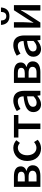

<svg xmlns="http://www.w3.org/2000/svg" viewBox="1542 -2403 875 3999"><g transform="rotate(-90 1979.5 -403.5)"><path d="M87 0H316C442 0 537 -47 537 -158C537 -235 486 -273 422 -288V-293C481 -310 514 -353 514 -409C514 -512 426 -551 305 -551H87ZM199 -325V-470H296C371 -470 402 -444 402 -397C402 -353 370 -325 291 -325ZM199 -80V-245H301C383 -245 423 -214 423 -165C423 -112 386 -80 306 -80Z M889 14C952 14 1017 -10 1068 -55L1020 -132C987 -103 946 -82 900 -82C809 -82 745 -158 745 -275C745 -391 811 -469 904 -469C941 -469 972 -452 1002 -426L1059 -501C1019 -536 968 -564 898 -564C753 -564 626 -458 626 -275C626 -92 740 14 889 14Z M1291 0H1406V-458H1584V-551H1114V-458H1291Z M1806 14C1872 14 1931 -20 1981 -63H1985L1994 0H2088V-331C2088 -478 2025 -564 1888 -564C1800 -564 1723 -528 1666 -492L1709 -414C1756 -444 1810 -470 1868 -470C1949 -470 1972 -414 1973 -351C1744 -326 1644 -265 1644 -146C1644 -49 1711 14 1806 14ZM1841 -78C1792 -78 1755 -100 1755 -155C1755 -216 1810 -258 1973 -277V-143C1928 -101 1889 -78 1841 -78Z M2251 0H2480C2606 0 2701 -47 2701 -158C2701 -235 2650 -273 2586 -288V-293C2645 -310 2678 -353 2678 -409C2678 -512 2590 -551 2469 -551H2251ZM2363 -325V-470H2460C2535 -470 2566 -444 2566 -397C2566 -353 2534 -325 2455 -325ZM2363 -80V-245H2465C2547 -245 2587 -214 2587 -165C2587 -112 2550 -80 2470 -80Z M2959 14C3025 14 3084 -20 3134 -63H3138L3147 0H3241V-331C3241 -478 3178 -564 3041 -564C2953 -564 2876 -528 2819 -492L2862 -414C2909 -444 2963 -470 3021 -470C3102 -470 3125 -414 3126 -351C2897 -326 2797 -265 2797 -146C2797 -49 2864 14 2959 14ZM2994 -78C2945 -78 2908 -100 2908 -155C2908 -216 2963 -258 3126 -277V-143C3081 -101 3042 -78 2994 -78Z M3404 0H3510L3697 -289C3717 -321 3747 -372 3767 -406H3772C3767 -335 3760 -262 3760 -205V0H3872V-551H3766L3579 -262C3560 -229 3529 -178 3509 -145H3505C3509 -215 3516 -288 3516 -345V-551H3404ZM3642 -644C3769 -644 3819 -726 3823 -821H3731C3729 -757 3708 -710 3642 -710C3574 -710 3554 -757 3552 -821H3460C3464 -726 3515 -644 3642 -644Z"/></g></svg>

Font: ChiuKong Gothic CL Medium
Style: Regular
Weight: 500
Designer: Ryoko NISHIZUKA 西塚涼子 (kana, bopomofo & ideographs); Paul D. Hunt (Latin, Greek & Cyrillic); Sandoll Communications 산돌커뮤니
Foundry: Adobe
Version: Version 1.300